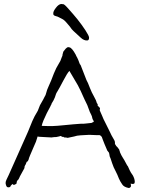

<svg xmlns="http://www.w3.org/2000/svg" viewBox="-20 -923 701 955"><path d="M245.1 -852.5Q245.1 -852.5 245.1 -856.4Q244.1 -866.2 257.8 -883.8Q271.5 -902.3 285.2 -903.3Q288.1 -903.3 289.1 -902.3Q291 -902.3 293.9 -902.3Q299.8 -903.3 322.3 -877Q342.8 -854.5 365.2 -827.1Q387.7 -798.8 404.8 -772.5Q421.9 -746.1 422.9 -737.3Q423.8 -722.7 414.1 -721.7Q397.5 -720.7 381.8 -735.4Q365.2 -750 345.7 -768.6Q335.9 -777.3 328.1 -790Q327.1 -792 311.5 -809.6Q302.7 -820.3 293.9 -826.2Q285.2 -831.1 273.4 -836.9Q266.6 -840.8 257.8 -842.8Q246.1 -845.7 245.1 -852.5ZM23.4 -52.7 119.1 -267.6Q123 -277.3 140.6 -320.3Q149.4 -341.8 168 -372.1Q172.9 -385.7 178.7 -399.4Q179.7 -401.4 195.3 -428.7Q198.2 -434.6 201.2 -440.4Q208 -451.2 209 -458Q213.9 -477.5 220.7 -491.2Q229.5 -509.8 234.4 -522.5Q240.2 -539.1 248 -557.6Q253.9 -571.3 259.8 -584Q263.7 -591.8 268.6 -599.6Q273.4 -607.4 280.3 -620.1L288.1 -640.6Q291 -643.6 291 -651.4Q294.9 -665 294.9 -666Q296.9 -668 306.6 -680.7Q313.5 -688.5 320.3 -688.5Q328.1 -687.5 332 -684.6Q339.8 -677.7 340.8 -675.8L341.8 -673.8L342.8 -672.9L347.7 -666Q354.5 -654.3 356.4 -651.4Q359.4 -643.6 364.3 -635.7Q370.1 -624 375 -609.4Q377 -602.5 380.9 -599.6Q380.9 -599.6 410.2 -524.4Q416 -515.6 427.7 -484.4Q436.5 -461.9 447.3 -443.4Q460 -419.9 460 -416Q460 -414.1 460.9 -414.1V-412.1Q460.9 -411.1 461.9 -410.2Q468.8 -402.3 464.8 -399.4L470.7 -392.6Q472.7 -390.6 472.7 -390.6Q480.5 -384.8 475.6 -376Q475.6 -375 479.5 -366.2Q483.4 -358.4 487.3 -348.6Q491.2 -338.9 495.1 -330.1Q500 -321.3 501 -318.4Q506.8 -306.6 523.4 -273.4Q534.2 -249 546.9 -228.5Q551.8 -221.7 551.8 -213.9Q551.8 -207 551.8 -207Q551.8 -205.1 552.7 -205.1Q553.7 -205.1 554.7 -203.1Q557.6 -196.3 559.6 -195.3Q559.6 -195.3 564.5 -190.4Q567.4 -186.5 570.3 -182.6Q574.2 -178.7 573.2 -176.8Q573.2 -175.8 574.2 -175.8Q574.2 -174.8 574.2 -172.9L575.2 -171.9Q575.2 -169.9 576.2 -169.9V-167Q583 -150.4 590.8 -138.7Q598.6 -127 605.5 -113.3Q613.3 -97.7 616.2 -95.7Q617.2 -94.7 625 -76.2Q627 -71.3 631.3 -64.5Q635.7 -57.6 640.6 -50.8Q644.5 -43.9 647.5 -35.2Q650.4 -26.4 650.4 -17.6Q649.4 -9.8 645.5 -8.8Q640.6 -7.8 635.7 -7.8Q634.8 -7.8 634.8 -8.8Q633.8 -9.8 631.8 -9.8H629.9L630.9 -4.9V-2Q631.8 0 631.8 2Q631.8 5.9 626 10.7Q624 11.7 622.1 11.7Q620.1 11.7 618.2 11.7Q595.7 6.8 587.9 -5.9Q577.1 -21.5 571.3 -35.2Q564.5 -53.7 554.7 -72.3Q544.9 -89.8 538.1 -110.4Q531.2 -132.8 530.3 -133.8Q524.4 -144.5 523.4 -158.2Q522.5 -164.1 519.5 -167Q517.6 -168.9 517.6 -168.9L515.6 -171.9Q514.6 -172.9 513.7 -173.8Q512.7 -175.8 508.8 -185.5Q504.9 -195.3 500 -206.1Q495.1 -217.8 491.2 -228.5Q486.3 -242.2 486.3 -242.2Q486.3 -242.2 480.5 -248Q477.5 -251 473.6 -251H457Q418 -252.9 417 -252Q398.4 -251 380.9 -250Q377 -250 372.1 -249Q366.2 -248 363.3 -248L348.6 -244.1Q318.4 -237.3 316.4 -237.3Q314.5 -237.3 312.5 -238.3Q309.6 -238.3 304.7 -239.3Q301.8 -239.3 299.8 -239.3Q297.9 -240.2 296.9 -241.2Q294.9 -243.2 291 -242.2Q285.2 -242.2 285.2 -246.1Q284.2 -248 272.5 -244.1Q266.6 -243.2 258.8 -241.2Q255.9 -241.2 252 -241.2Q245.1 -241.2 242.2 -240.2Q240.2 -239.3 237.3 -239.3L200.2 -241.2Q197.3 -241.2 183.6 -242.2Q173.8 -242.2 167 -244.1Q160.2 -217.8 148.4 -194.3Q140.6 -177.7 127.9 -146.5Q126 -141.6 126 -140.6Q124 -138.7 124 -135.7Q123 -130.9 122.1 -128.9Q121.1 -126 119.1 -123Q118.2 -122.1 118.2 -121.1L113.3 -118.2Q113.3 -117.2 112.3 -117.2Q112.3 -117.2 112.3 -116.2Q111.3 -114.3 110.4 -112.3Q109.4 -110.4 108.4 -106.4Q107.4 -104.5 105.5 -101.6Q104.5 -98.6 102.5 -95.7Q101.6 -93.8 101.6 -87.9L100.6 -85Q94.7 -75.2 89.8 -65.4Q87.9 -60.5 85 -56.6Q80.1 -46.9 79.1 -45.9Q77.1 -43 76.2 -39.1Q73.2 -32.2 72.3 -31.2Q65.4 -25.4 63.5 -19.5Q63.5 -18.6 63.5 -16.6Q63.5 -14.6 62.5 -13.7Q61.5 -12.7 62.5 -11.7Q62.5 -10.7 61.5 -9.8V-8.8Q57.6 -6.8 55.7 -5.9Q54.7 -3.9 49.8 -3.9H45.9Q44.9 -3.9 44.9 -6.8H41Q39.1 -6.8 39.1 -4.9Q38.1 -4.9 38.1 -3.9L34.2 0Q33.2 1 32.2 2.9Q32.2 6.8 28.3 7.8Q24.4 8.8 21.5 8.8Q13.7 8.8 10.7 0Q7.8 -8.8 7.8 -12.7Q7.8 -20.5 12.7 -30.3Q16.6 -39.1 23.4 -52.7ZM187.5 -296.9H188.5Q207 -295.9 220.7 -295.9Q230.5 -295.9 240.2 -295.9Q266.6 -296.9 293 -299.8Q320.3 -302.7 344.7 -304.7Q388.7 -308.6 396.5 -307.6Q399.4 -307.6 407.2 -308.6Q415 -309.6 424.8 -310.5Q429.7 -311.5 434.6 -311.5Q438.5 -312.5 440.4 -314.5Q443.4 -315.4 443.4 -316.4L446.3 -315.4Q446.3 -321.3 444.3 -324.2Q440.4 -330.1 439.5 -334Q437.5 -345.7 433.6 -352.5Q429.7 -359.4 426.8 -366.2Q420.9 -382.8 414.1 -400.4Q406.2 -416 399.4 -430.7Q379.9 -475.6 367.2 -499Q345.7 -534.2 325.2 -570.3Q314.5 -559.6 294.4 -521Q274.4 -482.4 264.6 -466.8Q259.8 -460 257.8 -453.1Q254.9 -445.3 252.9 -438.5Q250 -431.6 246.1 -423.8Q242.2 -417 236.3 -407.2V-405.3Q236.3 -403.3 234.4 -402.3Q234.4 -402.3 229.5 -391.6Q226.6 -384.8 221.7 -377Q216.8 -369.1 212.9 -360.4Q204.1 -340.8 196.3 -324.2Q189.5 -307.6 187.5 -296.9Z"/></svg>

Font: ToneOZ-Zhuyin-Tsuipita-TC
Style: Regular
Weight: 400
Designer: ÂÆ£ÂøóÂáåJeffrey Xuan(jeffreyx@gmail.com, ToneOZ.com) ÈòøÂù§(cjkFonts)
Foundry: ToneOZ
Version: Version 0.240710